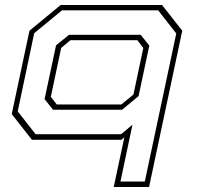

<svg xmlns="http://www.w3.org/2000/svg" viewBox="-20 -560 807 769"><path d="M577 189H435.5L478 -10L466 0H108L27 -103L98 -437L223 -540H629L710 -437ZM560 167 686 -426 613.5 -518.5H228L117 -427L51 -114L122.5 -22.5H465L510.5 -60.5L462.5 167ZM469 -120.5H192.5L158.5 -163L204.5 -378.5L256.5 -420.5H543.5L578 -377.5L535 -175ZM466 -141.5 514.5 -181.5 554 -368 530 -399H262L225 -368L183.5 -172L207.5 -141.5Z"/></svg>

Font: Tourney Expanded ExtraLight
Style: Italic
Weight: 200
Width: 7
Italic angle: -12°
Designer: Tyler Finck
Foundry: Etcetera Type Co
Version: Version 1.010; ttfautohint (v1.8.3)